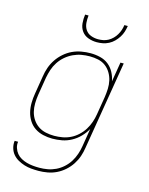

<svg xmlns="http://www.w3.org/2000/svg" viewBox="-139 -836 878 1134"><g transform="rotate(15 300.0 -268.5)"><path d="M209 213Q186 213 164 211Q142 209 121.5 202.5Q101 196 82.5 185.5Q64 175 50.5 159Q37 143 31 121.5Q25 100 28 78H49Q46 97 52 115.5Q58 134 69.5 148Q81 162 97.5 171Q114 180 132 185Q150 190 169.5 192Q189 194 209 194Q234 194 259.5 189.5Q285 185 309 173.5Q333 162 353.5 143.5Q374 125 388 102.5Q402 80 410.5 55Q419 30 423 5L441 -105Q426 -78 404 -55.5Q382 -33 354.5 -18Q327 -3 297.5 2.5Q268 8 239 8Q210 8 182 1.5Q154 -5 131.5 -20Q109 -35 94 -58.5Q79 -82 72.5 -109Q66 -136 66.5 -165Q67 -194 72 -223L90 -333Q94 -361 103.5 -388Q113 -415 129.5 -439.5Q146 -464 169 -484Q192 -504 218 -516Q244 -528 272 -533Q300 -538 328 -538Q358 -538 387 -531Q416 -524 438 -506.5Q460 -489 473.5 -463.5Q487 -438 492 -410L512 -530H532L443 8Q439 36 430 62.5Q421 89 405 113.5Q389 138 366.5 158Q344 178 318 190.5Q292 203 264 208Q236 213 209 213ZM245 -11Q270 -11 295.5 -15.5Q321 -20 344.5 -31.5Q368 -43 388 -61.5Q408 -80 422 -102.5Q436 -125 444.5 -149.5Q453 -174 457 -199L475 -309Q479 -335 480 -361Q481 -387 475.5 -411.5Q470 -436 457 -457.5Q444 -479 424.5 -493.5Q405 -508 380 -513.5Q355 -519 328 -519Q303 -519 277.5 -514.5Q252 -510 227.5 -498.5Q203 -487 182 -469Q161 -451 146 -428Q131 -405 123 -380.5Q115 -356 110 -330L92 -220Q88 -194 87.5 -167.5Q87 -141 93 -116.5Q99 -92 113 -71Q127 -50 147.5 -36Q168 -22 193.5 -16.5Q219 -11 245 -11ZM345 -610Q318 -610 293 -619Q268 -628 253 -648.5Q238 -669 235.5 -696Q233 -723 237 -750H258Q255 -727 257 -704Q259 -681 271 -663Q283 -645 304 -637Q325 -629 348 -629Q364 -629 379.5 -632Q395 -635 409.5 -643Q424 -651 436 -663Q448 -675 456.5 -689.5Q465 -704 470 -719Q475 -734 477 -750H498Q495 -731 489.5 -713.5Q484 -696 473.5 -679.5Q463 -663 449 -649Q435 -635 417.5 -626Q400 -617 381.5 -613.5Q363 -610 345 -610Z"/></g></svg>

Font: Iosevka Curly Thin Extended
Style: Italic
Weight: 100
Width: 7
Italic angle: -9°
Monospace: yes
Designer: Belleve Invis
Foundry: Belleve Invis
Version: Version 11.1.0; ttfautohint (v1.8.3)